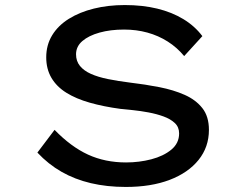

<svg xmlns="http://www.w3.org/2000/svg" viewBox="-20 -730 975 760"><path d="M478 10Q403 10 339.5 -5Q276 -20 223.5 -50Q171 -80 128 -126L196 -216Q261 -149 328.5 -118Q396 -87 479 -87Q531 -87 579 -99.5Q627 -112 658 -137.5Q689 -163 689 -202Q689 -227 672 -243Q655 -259 627.5 -269Q600 -279 568 -285Q536 -291 506.5 -294Q477 -297 457 -299Q390 -308 335.5 -323.5Q281 -339 242.5 -363Q204 -387 183.5 -422Q163 -457 163 -503Q163 -552 186.5 -590.5Q210 -629 252.5 -655.5Q295 -682 351.5 -696Q408 -710 474 -710Q544 -710 602 -696Q660 -682 705.5 -654.5Q751 -627 781 -587L709 -508Q681 -542 644 -565.5Q607 -589 563.5 -601Q520 -613 471 -613Q417 -613 374 -601Q331 -589 306 -567.5Q281 -546 281 -515Q281 -488 296.5 -469Q312 -450 340 -437.5Q368 -425 407.5 -417Q447 -409 495 -403Q555 -396 611 -385Q667 -374 711 -354.5Q755 -335 781 -302Q807 -269 807 -216Q807 -148 766 -97Q725 -46 651.5 -18Q578 10 478 10Z"/></svg>

Font: Lexend Zetta
Style: Regular
Weight: 400
Designer: Bonnie Shaver-Troup, Thomas Jockin
Foundry: Lexend
Version: Version 1.007